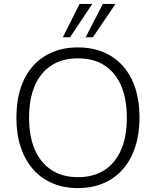

<svg xmlns="http://www.w3.org/2000/svg" viewBox="-20 -956 799 984"><path d="M379 8Q307 8 248.5 -17Q190 -42 149 -89Q108 -136 86 -202.5Q64 -269 64 -353Q64 -437 85.5 -503.5Q107 -570 148 -616.5Q189 -663 247.5 -688Q306 -713 379 -713Q452 -713 510.5 -688.5Q569 -664 610.5 -617Q652 -570 673.5 -503.5Q695 -437 695 -354Q695 -270 673 -203Q651 -136 610 -89Q569 -42 510.5 -17Q452 8 379 8ZM379 -48Q459 -48 515 -84Q571 -120 600.5 -188Q630 -256 630 -353Q630 -450 600.5 -517.5Q571 -585 515.5 -621Q460 -657 379 -657Q300 -657 244 -621Q188 -585 158.5 -517Q129 -449 129 -353Q129 -257 158.5 -189Q188 -121 244 -84.5Q300 -48 379 -48ZM302 -765 388 -936H453L339 -765ZM419 -765 507 -936H572L456 -765Z"/></svg>

Font: Nunito Sans 12pt Light
Style: Regular
Weight: 300
Designer: Vernon Adams
Foundry: Vernon Adams
Version: Version 3.101;gftools[0.9.27]